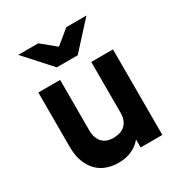

<svg xmlns="http://www.w3.org/2000/svg" viewBox="-174 -857 938 994"><g transform="rotate(-30 295.5 -360.0)"><path d="M386.2 0V-47.9Q362.8 -19 328.1 -3.4Q293.5 12.2 249 12.2Q216.3 12.2 184.3 2.2Q152.3 -7.8 127 -31.2Q101.6 -54.7 85.7 -93.3Q69.8 -131.8 69.8 -189V-511.2H200.2V-210.9Q200.2 -185.1 207 -166.5Q213.9 -147.9 225.8 -136Q237.8 -124 253.9 -118.4Q270 -112.8 289.1 -112.8Q309.1 -112.8 326.9 -117.9Q344.7 -123 357.9 -134.5Q371.1 -146 378.7 -164.3Q386.2 -182.6 386.2 -209V-511.2H516.1V0ZM342.8 -576.2H217.8L77.1 -731.9H196.8L280.8 -663.1L364.7 -731.9H484.9Z"/></g></svg>

Font: Overpass
Style: Bold
Weight: 700
Designer: Delve Withrington
Foundry: Delve Fonts
Version: Version 1.001